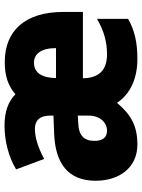

<svg xmlns="http://www.w3.org/2000/svg" viewBox="88 -690 613 828"><g transform="rotate(-90 394.0 -276.5)"><path d="M540 -562C479 -562 437 -547 401 -516C370 -547 325 -563 267 -563C200 -563 132 -546 77 -513L122 -392C172 -419 216 -432 252 -432C287 -432 309 -412 309 -365V-352L231 -349C103 -344 28 -289 28 -170C28 -70 83 10 184 10C264 10 313 -17 364 -78C404 -17 475 10 552 10C625 10 677 -2 726 -30V-164C672 -133 625 -121 573 -121C504 -121 471 -157 470 -225H756V-310C756 -474 675 -562 540 -562ZM537 -436C576 -436 600 -404 600 -341H471C472 -411 500 -436 537 -436ZM276 -245 309 -247V-200C309 -153 280 -121 244 -121C216 -121 200 -138 200 -175C200 -219 222 -243 276 -245Z"/></g></svg>

Font: Noto Sans Khmer Condensed Black
Style: Regular
Weight: 900
Width: 3
Designer: Danh Hong and the Monotype Design Team
Foundry: Monotype Imaging Inc.
Version: Version 2.004